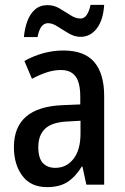

<svg xmlns="http://www.w3.org/2000/svg" viewBox="-20 -808 514 787"><path d="M240 -601Q326 -601 366.5 -553.5Q407 -506 407 -414V-51H334L318 -125H315Q289 -83 256.5 -62Q224 -41 173 -41Q106 -41 71.5 -87.5Q37 -134 37 -205Q37 -369 237 -377L309 -380V-412Q309 -469 289.5 -495Q270 -521 230 -521Q201 -521 172 -511.5Q143 -502 111 -485L80 -558Q115 -578 156 -589.5Q197 -601 240 -601ZM256 -310Q193 -307 165 -280.5Q137 -254 137 -205Q137 -160 155.5 -140Q174 -120 207 -120Q252 -120 281 -156.5Q310 -193 310 -261V-313ZM78 -656Q81 -691 92 -721Q103 -751 123.5 -769Q144 -787 175 -787Q201 -787 224 -773.5Q247 -760 268.5 -746Q290 -732 310 -732Q326 -732 336 -747.5Q346 -763 351 -788H407Q403 -725 376.5 -691Q350 -657 310 -657Q286 -657 262 -671Q238 -685 216.5 -699Q195 -713 177 -713Q144 -713 134 -656Z"/></svg>

Font: Noto Sans Tamil UI Condensed Medium
Style: Regular
Weight: 500
Width: 3
Designer: Jelle Bosma - Monotype Design Team
Foundry: Monotype Imaging Inc.
Version: Version 2.004; ttfautohint (v1.8.4.7-5d5b)